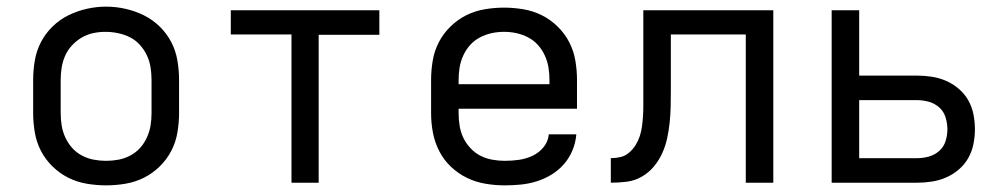

<svg xmlns="http://www.w3.org/2000/svg" viewBox="-20 -551 3040 579"><path d="M300 8Q271 8 241.5 3Q212 -2 186 -15Q160 -28 138.5 -49Q117 -70 103.5 -96Q90 -122 85 -151.5Q80 -181 80 -210V-310Q80 -339 85 -368.5Q90 -398 103.5 -424Q117 -450 138.5 -471Q160 -492 186.5 -505Q213 -518 242 -524.5Q271 -531 300 -531Q329 -531 358 -524.5Q387 -518 413.5 -505Q440 -492 461.5 -471Q483 -450 496.5 -424Q510 -398 515 -368.5Q520 -339 520 -310V-210Q520 -181 515 -151.5Q510 -122 496.5 -96Q483 -70 461.5 -49Q440 -28 414 -15Q388 -2 358.5 3Q329 8 300 8ZM300 -66Q319 -66 337.5 -69.5Q356 -73 373 -82Q390 -91 402.5 -105Q415 -119 423 -136.5Q431 -154 434 -172.5Q437 -191 437 -210V-310Q437 -329 434 -348Q431 -367 423 -384Q415 -401 402 -415.5Q389 -430 372 -438.5Q355 -447 336 -451Q317 -455 298 -455Q279 -455 260.5 -451Q242 -447 226 -437.5Q210 -428 197 -414Q184 -400 176.5 -383Q169 -366 166 -347.5Q163 -329 163 -310V-210Q163 -191 166 -172.5Q169 -154 177 -136.5Q185 -119 197.5 -105Q210 -91 227 -82Q244 -73 262.5 -69.5Q281 -66 300 -66Z M859 0V-447H676V-520H1124V-446H941V0Z M1502 8Q1473 8 1443.5 3Q1414 -2 1387.5 -15Q1361 -28 1339.5 -48.5Q1318 -69 1304.5 -95.5Q1291 -122 1285.5 -151Q1280 -180 1280 -210V-310Q1280 -339 1285 -368.5Q1290 -398 1303.5 -424Q1317 -450 1338.5 -471Q1360 -492 1386 -505Q1412 -518 1441.5 -523Q1471 -528 1500 -528Q1529 -528 1558.5 -523Q1588 -518 1614 -505Q1640 -492 1661.5 -471Q1683 -450 1696.5 -424Q1710 -398 1715 -368.5Q1720 -339 1720 -310V-223H1363V-210Q1363 -191 1366 -172Q1369 -153 1377 -136Q1385 -119 1398.5 -104.5Q1412 -90 1428.5 -81.5Q1445 -73 1464 -69.5Q1483 -66 1502 -66Q1524 -66 1545 -69Q1566 -72 1585.5 -81Q1605 -90 1619 -107Q1633 -124 1635 -146H1718Q1716 -121 1706.5 -98Q1697 -75 1681 -56.5Q1665 -38 1644 -25Q1623 -12 1599.5 -4.5Q1576 3 1551.5 5.5Q1527 8 1502 8ZM1363 -297H1637V-310Q1637 -329 1634 -347.5Q1631 -366 1623 -383.5Q1615 -401 1602.5 -415Q1590 -429 1573 -438Q1556 -447 1537.5 -451Q1519 -455 1500 -455Q1481 -455 1462.5 -451Q1444 -447 1427 -438Q1410 -429 1397.5 -415Q1385 -401 1377 -383.5Q1369 -366 1366 -347.5Q1363 -329 1363 -310Z M1822 0V-74Q1837 -74 1851.5 -77.5Q1866 -81 1877.5 -91Q1889 -101 1897 -114Q1905 -127 1909.5 -141Q1914 -155 1916 -170Q1918 -185 1919 -200Q1920 -215 1920 -230Q1920 -245 1920 -260Q1920 -265 1920 -270.5Q1920 -276 1920 -281V-520H2312V0H2229V-447H2003V-279Q2003 -279 2003 -278.5Q2003 -278 2003 -278V-277Q2003 -254 2002.5 -230Q2002 -206 1999.5 -182Q1997 -158 1992 -134.5Q1987 -111 1977 -89Q1967 -67 1951.5 -48.5Q1936 -30 1915 -18Q1894 -6 1870 -3Q1846 0 1822 0Z M2488 0V-520H2571V-323H2746Q2768 -323 2790.5 -319.5Q2813 -316 2833.5 -307Q2854 -298 2871.5 -283Q2889 -268 2900 -248.5Q2911 -229 2915.5 -206.5Q2920 -184 2920 -161Q2920 -139 2915.5 -116.5Q2911 -94 2900 -74.5Q2889 -55 2871.5 -40Q2854 -25 2833.5 -16Q2813 -7 2790.5 -3.5Q2768 0 2746 0ZM2746 -74Q2764 -74 2781.5 -79Q2799 -84 2812.5 -96Q2826 -108 2831.5 -125.5Q2837 -143 2837 -161Q2837 -179 2831.5 -197Q2826 -215 2812.5 -227Q2799 -239 2781.5 -244Q2764 -249 2746 -249H2571V-74Z"/></svg>

Font: Iosevka Meiseki Sans
Style: Regular
Weight: 400
Monospace: yes
Designer: Belleve Invis
Foundry: Belleve Invis
Version: Version 11.2.6; ttfautohint (v1.8.4)